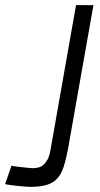

<svg xmlns="http://www.w3.org/2000/svg" viewBox="-54 -720 391 750"><path d="M212 -140Q204 -97 194.5 -68Q185 -39 169 -22Q153 -5 127.5 2.5Q102 10 63 10Q59 10 46 9Q33 8 18 6.5Q3 5 -12 3Q-27 1 -34 -1L-9 -73Q-4 -71 9 -69.5Q22 -68 35.5 -66.5Q49 -65 60 -64Q71 -63 73 -63Q84 -63 95 -65.5Q106 -68 115 -75.5Q124 -83 131.5 -96.5Q139 -110 143 -133L243 -700H311L212 -140Z"/></svg>

Font: Marvel
Style: Bold Italic
Weight: 700
Italic angle: -12°
Designer: Carolina Trebol
Foundry: Carolina Trebol
Version: Version 1.001